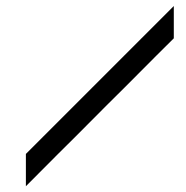

<svg xmlns="http://www.w3.org/2000/svg" viewBox="-20 -687 628 649"><path d="M234.2 -224.2Q199.2 -190 67.5 -57.5V-166.7L567.5 -666.7V-557.5Q532.5 -523.3 400.8 -390.8Q365.8 -356.7 234.2 -224.2Z"/></svg>

Font: 0xA000
Style: Bold
Weight: 700
Version: Version 0.1